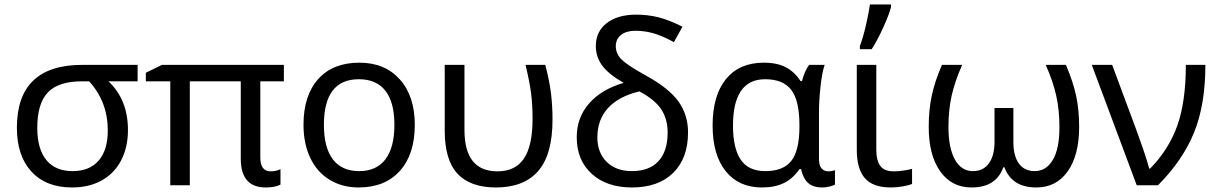

<svg xmlns="http://www.w3.org/2000/svg" viewBox="-20 -825 5429 855"><path d="M549.8 -246.1Q549.8 -169.9 519.8 -111.6Q489.7 -53.2 433.3 -21.7Q377 9.8 300.8 9.8Q185.1 9.8 120.1 -60.8Q55.2 -131.3 55.2 -255.9Q55.2 -536.1 346.2 -536.1H592.8V-462.9H462.9Q549.8 -381.3 549.8 -246.1ZM146 -255.9Q146 -161.6 186.3 -112.3Q226.6 -63 303.2 -63Q378.9 -63 419.4 -109.9Q460 -156.7 460 -244.1Q460 -371.6 377 -462.9H346.2Q239.7 -462.9 192.9 -413.3Q146 -363.8 146 -255.9Z M1185.1 -62Q1210.9 -62 1229 -71.8V-2.9Q1205.1 9.8 1163.1 9.8Q1052.2 9.8 1052.2 -118.2V-462.9H825.2V0H738.3V-462.9H629.4V-501L701.2 -536.1H1244.1V-462.9H1139.2V-124Q1139.2 -62 1185.1 -62Z M1827.1 -269Q1827.1 -137.7 1760.7 -64Q1694.3 9.8 1577.1 9.8Q1504.4 9.8 1448.2 -24.2Q1392.1 -58.1 1361.8 -121.6Q1331.5 -185.1 1331.5 -269Q1331.5 -399.9 1397 -472.9Q1462.4 -545.9 1580.6 -545.9Q1693.8 -545.9 1760.5 -471.4Q1827.1 -397 1827.1 -269ZM1422.4 -269Q1422.4 -168 1462.2 -115.5Q1502 -63 1579.6 -63Q1656.2 -63 1696.3 -115.5Q1736.3 -168 1736.3 -269Q1736.3 -370.1 1696 -421.1Q1655.8 -472.2 1578.1 -472.2Q1422.4 -472.2 1422.4 -269Z M2188.5 9.8Q2074.2 9.8 2017.3 -51.5Q1960.4 -112.8 1960.4 -243.2V-536.1H2048.3V-246.1Q2048.3 -62 2195.3 -62Q2274.9 -62 2313.2 -119.1Q2351.6 -176.3 2351.6 -295.9Q2351.6 -358.4 2345 -409.4Q2338.4 -460.4 2320.3 -536.1H2408.2Q2427.2 -463.4 2433.8 -408Q2440.4 -352.5 2440.4 -292Q2440.4 -136.7 2376.7 -63.5Q2313 9.8 2188.5 9.8Z M2757.3 -456.1Q2689.5 -494.6 2661.4 -533.4Q2633.3 -572.3 2633.3 -620.1Q2633.3 -684.6 2681.9 -722.2Q2730.5 -759.8 2813 -759.8Q2863.8 -759.8 2910.2 -748.5Q2956.5 -737.3 3019 -706.1L2981 -637.2Q2931.6 -664.6 2891.6 -676.3Q2851.6 -688 2809.1 -688Q2769 -688 2745.6 -669.4Q2722.2 -650.9 2722.2 -619.1Q2722.2 -585.4 2748.8 -559.3Q2775.4 -533.2 2856 -488.8Q2960 -431.6 3002 -372.1Q3043.9 -312.5 3043.9 -235.8Q3043.9 -120.6 2978 -55.4Q2912.1 9.8 2793.9 9.8Q2682.1 9.8 2615.2 -50.8Q2548.3 -111.3 2548.3 -213.9Q2548.3 -301.3 2603 -364Q2657.7 -426.8 2757.3 -456.1ZM2953.1 -234.9Q2953.1 -295.4 2924.1 -338.9Q2895 -382.3 2827.1 -418Q2734.9 -396 2687.5 -343.8Q2640.1 -291.5 2640.1 -212.9Q2640.1 -145.5 2681.6 -104.2Q2723.1 -63 2793.9 -63Q2871.1 -63 2912.1 -107.2Q2953.1 -151.4 2953.1 -234.9Z M3388.2 -63Q3468.8 -63 3504.4 -109.4Q3540 -155.8 3540 -261.2V-267.1Q3540 -377 3503.7 -424.6Q3467.3 -472.2 3387.2 -472.2Q3244.1 -472.2 3244.1 -265.1Q3244.1 -164.6 3278.6 -113.8Q3313 -63 3388.2 -63ZM3373 9.8Q3269.5 9.8 3211.4 -63Q3153.3 -135.7 3153.3 -266.1Q3153.3 -399.9 3212.9 -472.9Q3272.5 -545.9 3381.3 -545.9Q3440.4 -545.9 3479.5 -525.4Q3518.6 -504.9 3544.9 -463.9H3551.3Q3563 -508.8 3583 -536.1H3652.3Q3640.6 -502.4 3633.8 -439.2Q3627 -376 3627 -326.2V-118.2Q3627 -87.4 3638.9 -74.7Q3650.9 -62 3668 -62Q3683.6 -62 3698.2 -66.9V-2.9Q3690.4 1.5 3674.6 5.6Q3658.7 9.8 3642.1 9.8Q3599.6 9.8 3577.6 -11.2Q3555.7 -32.2 3547.4 -71.8H3540Q3510.7 -29.3 3470.5 -9.8Q3430.2 9.8 3373 9.8Z M3882.3 -536.1V-158.2Q3882.3 -109.9 3900.4 -85.9Q3918.5 -62 3959.5 -62Q3981 -62 4004.9 -65.7Q4028.8 -69.3 4041.5 -73.2V-5.9Q4028.3 0 4001 4.9Q3973.6 9.8 3947.3 9.8Q3867.2 9.8 3831.3 -31.7Q3795.4 -73.2 3795.4 -157.2V-536.1ZM3809.1 -620.1Q3823.2 -656.7 3836.2 -713.1Q3849.1 -769.5 3854 -805.2H3947.8V-793.9Q3940.4 -763.2 3914.8 -706.1Q3889.2 -648.9 3861.8 -606H3809.1Z M4306.6 9.8Q4217.3 9.8 4166.5 -62.5Q4115.7 -134.8 4115.7 -259.8Q4115.7 -338.4 4130.1 -403.1Q4144.5 -467.8 4174.8 -536.1H4264.6Q4232.4 -463.4 4218 -399.9Q4203.6 -336.4 4203.6 -258.8Q4203.6 -166.5 4232.2 -114.7Q4260.7 -63 4312.5 -63Q4358.9 -63 4383.8 -97.7Q4408.7 -132.3 4408.7 -192.9V-344.2H4492.7V-192.9Q4492.7 -130.4 4517.3 -96.7Q4542 -63 4587.4 -63Q4638.2 -63 4668 -112.3Q4697.8 -161.6 4697.8 -258.8Q4697.8 -335.4 4683.3 -399.9Q4668.9 -464.4 4636.7 -536.1H4726.6Q4758.8 -460.9 4772.2 -397.9Q4785.6 -335 4785.6 -259.8Q4785.6 -134.3 4734.9 -62.3Q4684.1 9.8 4594.7 9.8Q4486.3 9.8 4452.6 -80.1H4447.8Q4416 9.8 4306.6 9.8Z M4841.8 -536.1H4932.6L5040 -247.1Q5046.4 -229 5054.9 -205.3Q5063.5 -181.6 5071.8 -157.5Q5080.1 -133.3 5086.9 -111.1Q5093.8 -88.9 5097.7 -74.2H5101.6Q5185.5 -160.2 5223.1 -266.8Q5260.7 -373.5 5260.7 -536.1H5347.7Q5347.7 -358.4 5297.1 -234.4Q5246.6 -110.4 5136.7 0H5042Z"/></svg>

Font: Noto Sans Southeast Asian
Style: Regular
Weight: 400
Designer: Monotype Design Team
Foundry: Monotype Imaging Inc.
Version: Version 1.06 uh; ttfautohint (v1.4.1)